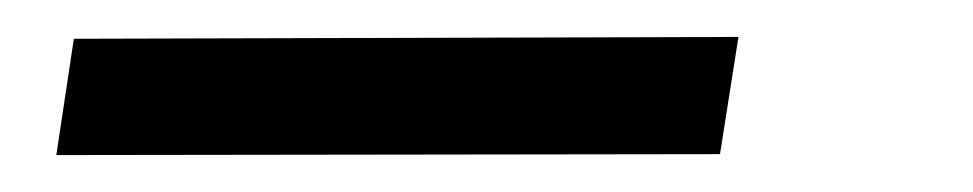

<svg xmlns="http://www.w3.org/2000/svg" viewBox="-20 29 527 104"><path d="M10.5 113 20 50 380 49 370 112.5Z"/></svg>

Font: Public Sans Light
Style: Italic
Weight: 300
Italic angle: -8°
Designer: The Public Sans project authors (U.S. Web Design System). Libre Franklin designed by Pablo Impallari and Rodrigo Fuenzal
Version: Version 1.007; ttfautohint (v1.8.1) -l 8 -r 50 -G 200 -x 14 